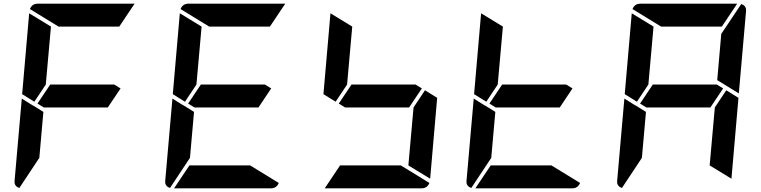

<svg xmlns="http://www.w3.org/2000/svg" viewBox="-20 -1020 4120 1040"><path d="M633 -541 564 -438H217L183 -459L252 -562H599ZM166 -469 100 -510 138 -948 256 -876 228 -562ZM193 -165 85 -2Q56 -11 59 -41L98 -486L154 -451L160 -448L215 -414ZM297 -876 142 -971Q154 -1000 184 -1000H709L626 -876Z M1449 -541 1380 -438H1033L999 -459L1068 -562H1415ZM982 -469 916 -510 954 -948 1072 -876 1044 -562ZM1335 -124 1490 -29Q1478 0 1448 0H923L1006 -124ZM1009 -165 901 -2Q872 -11 875 -41L914 -486L970 -451L976 -448L1031 -414ZM1113 -876 958 -971Q970 -1000 1000 -1000H1525L1442 -876Z M2265 -541 2196 -438H1849L1815 -459L1884 -562H2231ZM1798 -469 1732 -510 1770 -948 1888 -876 1860 -562ZM2282 -531 2348 -490 2310 -52 2192 -124 2220 -438ZM2151 -124 2306 -29Q2294 0 2264 0H1739L1822 -124Z M3081 -541 3012 -438H2665L2631 -459L2700 -562H3047ZM2614 -469 2548 -510 2586 -948 2704 -876 2676 -562ZM2967 -124 3122 -29Q3110 0 3080 0H2555L2638 -124ZM2641 -165 2533 -2Q2504 -11 2507 -41L2546 -486L2602 -451L2608 -448L2663 -414Z M3897 -541 3828 -438H3481L3447 -459L3516 -562H3863ZM3430 -469 3364 -510 3402 -948 3520 -876 3492 -562ZM3914 -531 3980 -490 3942 -52 3824 -124 3852 -438ZM3995 -998Q4024 -989 4021 -959L3982 -514L3865 -586L3887 -838H3888ZM3457 -165 3349 -2Q3320 -11 3323 -41L3362 -486L3418 -451L3424 -448L3479 -414ZM3561 -876 3406 -971Q3418 -1000 3448 -1000H3973L3890 -876Z"/></svg>

Font: DSEG7 Modern
Style: Bold Italic
Weight: 700
Italic angle: -5°
Designer: Keshikan(Twitter:@keshinomi_88pro)
Version: Version 0.46